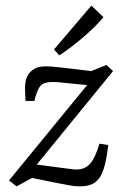

<svg xmlns="http://www.w3.org/2000/svg" viewBox="-20 -656 445 683"><path d="M39 7 12 -14 311 -379 312 -351 193 -363Q161 -366 144 -362Q127 -358 118.5 -343Q110 -328 102 -297H71Q70 -310 69.5 -321Q69 -332 69 -342Q69 -365 75.5 -381Q82 -397 96 -407Q107 -415 118 -417.5Q129 -420 143 -420Q160 -420 187 -417Q214 -414 239 -411L304 -403L359 -425L382 -403L85 -39L93 -73L214 -57Q224 -56 234.5 -54.5Q245 -53 252 -53Q281 -53 299.5 -72.5Q318 -92 334 -145L365 -140Q359 -86 348.5 -54Q338 -22 318.5 -7.5Q299 7 264 7Q245 7 225.5 3Q206 -1 183 -5L94 -23ZM172 -480 305 -636 348 -595Q324 -565 279.5 -526.5Q235 -488 191 -459Z"/></svg>

Font: Yrsa Light
Style: Italic
Weight: 300
Italic angle: -7.10001°
Designer: Anna Giedrys (Yrsa+Rasa design), David Brezina (Yrsa art-direction, Rasa art-direction, design)
Foundry: Rosetta Type Foundry
Version: Version 2.004